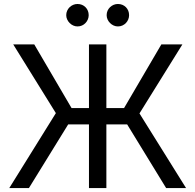

<svg xmlns="http://www.w3.org/2000/svg" viewBox="-20 -952 989 972"><path d="M518.5 -404.8H608L796.9 -727.3H903.4L686.1 -377.8L921.9 0H821L623.6 -322.4H518.5V0H430.4V-322.4H325.3L126.4 0H27L262.8 -379.3L46.9 -727.3H153.4L342.3 -404.8H430.4V-727.3H518.5ZM372.2 -818.2Q361.2 -818.2 350.9 -822.8Q340.6 -827.4 332.6 -835.4Q324.6 -843.4 320 -853.7Q315.3 -864 315.3 -875Q315.3 -887.4 320 -897.7Q324.6 -908 332.6 -915.7Q340.6 -923.3 350.9 -927.6Q361.2 -931.8 372.2 -931.8Q384.6 -931.8 394.9 -927.6Q405.2 -923.3 412.8 -915.7Q420.5 -908 424.7 -897.7Q429 -887.4 429 -875Q429 -864 424.7 -853.7Q420.5 -843.4 412.8 -835.4Q405.2 -827.4 394.9 -822.8Q384.6 -818.2 372.2 -818.2ZM576.7 -818.2Q565.7 -818.2 555.4 -822.8Q545.1 -827.4 537.1 -835.4Q529.1 -843.4 524.5 -853.7Q519.9 -864 519.9 -875Q519.9 -887.4 524.5 -897.7Q529.1 -908 537.1 -915.7Q545.1 -923.3 555.4 -927.6Q565.7 -931.8 576.7 -931.8Q589.1 -931.8 599.4 -927.6Q609.7 -923.3 617.4 -915.7Q625 -908 629.3 -897.7Q633.5 -887.4 633.5 -875Q633.5 -864 629.3 -853.7Q625 -843.4 617.4 -835.4Q609.7 -827.4 599.4 -822.8Q589.1 -818.2 576.7 -818.2Z"/></svg>

Font: Interop
Style: Regular
Weight: 400
Designer: Rasmus Andersson, Google, Jang Haemin
Foundry: jhaemin
Version: Version 1.008